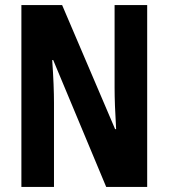

<svg xmlns="http://www.w3.org/2000/svg" viewBox="-20 -734 662 754"><path d="M558 0V-714H430V-389C430 -348 432 -294 436 -227H432L224 -714H64V0H192V-331C192 -372 190 -428 185 -498H189L397 0Z"/></svg>

Font: Noto Sans Thai Looped ExtraCondensed
Style: Bold
Weight: 700
Width: 2
Designer: Sasikarn Vongin, Ben Mitchell
Foundry: The Fontpad Ltd
Version: Version 1.001